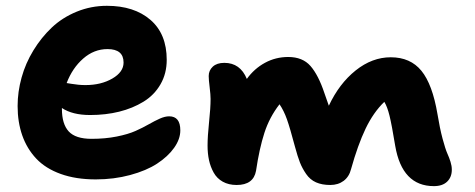

<svg xmlns="http://www.w3.org/2000/svg" viewBox="-20 -635 1619 654"><path d="M306.2 -23.9Q238.3 -23.9 186.8 -42.5Q135.3 -61 103.5 -94.7Q71.8 -128.4 55.9 -173.6Q40 -218.8 40 -273.9Q40 -322.3 53.5 -370.8Q66.9 -419.4 93.8 -463.4Q120.6 -507.3 156.5 -541.3Q192.4 -575.2 241.2 -595.2Q290 -615.2 344.2 -615.2Q437 -615.2 492.4 -567.4Q547.9 -519.5 547.9 -431.2Q547.9 -384.3 526.6 -347.7Q505.4 -311 468.8 -288.6Q432.1 -266.1 386 -254.6Q339.8 -243.2 287.1 -243.2Q226.6 -243.2 190.9 -267.1V-264.2Q190.9 -212.4 214.1 -187.3Q237.3 -162.1 292 -162.1Q338.4 -162.1 377.4 -169.9Q416.5 -177.7 441.7 -189Q466.8 -200.2 486.8 -211.7Q506.8 -223.1 524.4 -231Q542 -238.8 556.2 -238.8Q594.2 -238.8 594.2 -190.9Q594.2 -161.1 573 -131.3Q551.8 -101.6 515.1 -77.6Q478.5 -53.7 423.3 -38.8Q368.2 -23.9 306.2 -23.9ZM346.2 -467.8Q300.3 -467.8 263.4 -435.5Q226.6 -403.3 207 -352.1Q210 -351.6 222.4 -349.6Q234.9 -347.7 246.6 -346.4Q258.3 -345.2 271 -345.2Q324.2 -345.2 362.5 -367.4Q400.9 -389.6 400.9 -421.9Q400.9 -467.8 346.2 -467.8Z M786.1 -4.9Q758.8 -4.9 738.8 -16.1Q718.8 -27.3 707.8 -47.1Q696.8 -66.9 691.9 -89.6Q687 -112.3 687 -139.2Q687 -170.4 692.1 -219Q697.3 -267.6 697.3 -297.9Q697.3 -312 694.1 -337.9Q690.9 -363.8 690.9 -376Q690.9 -395 704.8 -408Q718.8 -420.9 744.1 -420.9Q798.3 -420.9 820.8 -366.2Q846.2 -401.4 882.6 -421.1Q918.9 -440.9 961.9 -440.9Q1010.7 -440.9 1037.6 -410.2Q1064.5 -379.4 1085 -317.9Q1087.9 -309.1 1093.3 -294.2Q1098.6 -279.3 1100.1 -274.9Q1135.3 -350.1 1191.4 -395Q1247.6 -439.9 1311 -439.9Q1377.9 -439.9 1415.5 -393.8Q1453.1 -347.7 1470.2 -246.1Q1478 -198.2 1487.5 -162.6Q1497.1 -127 1503.7 -112.3Q1510.3 -97.7 1514.6 -83.7Q1519 -69.8 1519 -57.1Q1519 -31.7 1503.2 -16.4Q1487.3 -1 1458 -1Q1349.6 -1 1326.2 -138.2Q1314.5 -209.5 1306.9 -240.5Q1299.3 -271.5 1289.1 -288.1Q1252 -252.4 1225.3 -196.8Q1198.7 -141.1 1175.8 -59.1Q1169.4 -33.2 1150.6 -19Q1131.8 -4.9 1105 -4.9Q1076.7 -4.9 1056.4 -13.9Q1036.1 -22.9 1022.7 -42.5Q1009.3 -62 1001.5 -82Q993.7 -102.1 984.9 -134.8Q967.8 -199.2 957.3 -228.8Q946.8 -258.3 932.1 -279.8Q897.9 -235.8 880.6 -182.4Q863.3 -128.9 852.1 -53.2Q843.3 -4.9 786.1 -4.9Z"/></svg>

Font: Shantell Sans Irregular Bouncy
Style: Bold
Weight: 700
Designer: Stephen Nixon, Anya Danilova, Shantell Martin
Foundry: Arrow Type
Version: Version 1.006;[9816181b4]